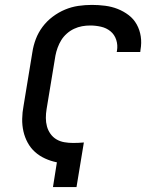

<svg xmlns="http://www.w3.org/2000/svg" viewBox="-20 -763 640 783"><path d="M196 0 212 -101Q187 -106 164 -116.5Q141 -127 123 -143Q105 -159 93 -181Q81 -203 75.5 -227.5Q70 -252 70.5 -278.5Q71 -305 76 -331L112 -550Q116 -577 126 -603.5Q136 -630 153.5 -653.5Q171 -677 195 -695Q219 -713 245.5 -724Q272 -735 299.5 -739Q327 -743 355 -743Q382 -743 409 -739.5Q436 -736 460 -726.5Q484 -717 504.5 -701.5Q525 -686 537.5 -663.5Q550 -641 554 -614.5Q558 -588 553 -560L552 -551H456L457 -556Q461 -579 454 -600.5Q447 -622 430.5 -635.5Q414 -649 392 -654Q370 -659 348 -659Q331 -659 314.5 -656Q298 -653 282 -645.5Q266 -638 252.5 -626Q239 -614 230 -599.5Q221 -585 215 -568.5Q209 -552 206 -536L170 -318Q167 -300 167 -282Q167 -264 171.5 -247.5Q176 -231 186 -217Q196 -203 210.5 -194.5Q225 -186 242.5 -183Q260 -180 278 -180Q289 -180 300 -180.5Q311 -181 322 -182L292 0Z"/></svg>

Font: Iosevka Aile Medium Oblique
Style: Regular
Weight: 500
Italic angle: -9°
Designer: Belleve Invis
Foundry: Belleve Invis
Version: Version 31.1.0; ttfautohint (v1.8.4)